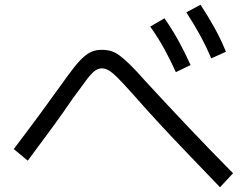

<svg xmlns="http://www.w3.org/2000/svg" viewBox="-20 -812 1040 809"><path d="M721 -508Q698 -559 672.5 -605.5Q647 -652 613 -700L673 -735Q707 -686 733 -638.5Q759 -591 783 -538ZM870 -566Q848 -618 822.5 -664.5Q797 -711 765 -760L825 -792Q857 -743 883.5 -695.5Q910 -648 932 -594ZM907 -23Q837 -96 775 -160.5Q713 -225 655.5 -287Q598 -349 541 -414Q500 -460 476.5 -483.5Q453 -507 438 -515.5Q423 -524 409 -524Q395 -524 381 -514.5Q367 -505 346 -477.5Q325 -450 286 -396Q250 -343 204.5 -280.5Q159 -218 97 -135L38 -184Q101 -267 148.5 -331.5Q196 -396 233 -448Q267 -496 290.5 -526Q314 -556 333 -572.5Q352 -589 369.5 -595.5Q387 -602 409 -602Q430 -602 447.5 -597Q465 -592 484 -578Q503 -564 529 -538.5Q555 -513 591 -472Q686 -369 775.5 -274.5Q865 -180 962 -82Z"/></svg>

Font: M PLUS 2 Thin
Style: Regular
Weight: 400
Version: Version 1.001